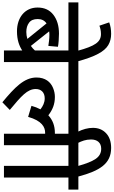

<svg xmlns="http://www.w3.org/2000/svg" viewBox="308 -1244 949 1605"><g transform="rotate(90 782.5 -441.5)"><path d="M599.1 -622.1H0V-539.1H401.9V-258.8C391.6 -247.1 378.9 -235.4 363.8 -225.1L242.2 -377.9C251.5 -379.4 261.2 -379.9 272 -379.9C305.2 -379.9 337.9 -375 363.8 -371.1L371.1 -451.2C359.9 -453.6 343.3 -456.1 321.3 -457.5C299.3 -459 279.3 -460 261.2 -460C196.3 -460 144 -444.3 103.5 -413.1C63 -381.8 43 -337.9 43 -280.8C43 -173.3 128.9 -108.9 241.2 -108.9C314 -108.9 363.3 -127.4 401.9 -152.8V0H499V-539.1H599.1ZM139.2 -282.2C139.2 -314.9 151.4 -339.4 175.8 -356L305.2 -195.8C286.1 -189.9 267.1 -187 247.1 -187C216.3 -187 190.9 -194.3 170.4 -209.5C149.4 -224.6 139.2 -248.5 139.2 -282.2Z M493.2 -615.2C473.1 -689 452.1 -746.6 430.2 -787.1C408.7 -827.6 384.3 -856 356.9 -872.1C329.6 -888.2 298.3 -896 263.2 -896C227.5 -896 195.8 -890.6 167 -879.9L194.8 -797.9C213.9 -805.2 236.3 -811 264.2 -811C332 -811 364.7 -761.2 404.8 -615.2Z M1098.1 -539.1V-425.8H1095.7H1094.7H1094.2H1091.3H1090.8C1032.2 -425.8 983.4 -407.7 943.8 -371.1C897.5 -406.7 851.1 -425.8 790 -425.8C765.1 -425.8 740.2 -420.9 715.3 -410.6C665 -390.1 627.9 -345.7 627.9 -272C627.9 -169.4 711.4 -88.9 835 13.2L898.9 -48.8C782.7 -145.5 724.1 -195.8 724.1 -266.1C724.1 -309.6 751.5 -340.8 801.8 -340.8C838.4 -340.8 866.2 -326.2 894 -305.2C881.8 -282.2 872.1 -257.3 864.7 -230L957 -202.1C989.7 -318.4 1043.9 -344.2 1088.9 -344.2H1089.8H1090.3H1090.8H1091.3H1091.8H1093.3H1093.8H1096.7H1097.2H1098.1V0H1193.8V-539.1H1294.9V-622.1H585V-539.1Z M1176.8 -615.2C1159.2 -649.9 1146 -683.6 1146 -728C1146 -780.3 1172.9 -813 1223.6 -813C1259.3 -813 1287.6 -797.4 1308.6 -766.1C1329.6 -734.9 1348.6 -687 1366.7 -622.1H1280.8V-539.1H1366.7V0H1463.9V-539.1H1564.9V-622.1H1455.6C1407.7 -801.8 1348.1 -896 1216.8 -896C1164.1 -896 1123 -881.8 1093.3 -853.5C1063.5 -825.2 1048.8 -788.6 1048.8 -744.1C1048.8 -702.6 1060.1 -659.7 1082.5 -615.2Z"/></g></svg>

Font: Noto Reveo Sans
Style: Regular
Weight: 500
Designer: Monotype Design Team
Foundry: Monotype Imaging Inc.
Version: Version 2.007